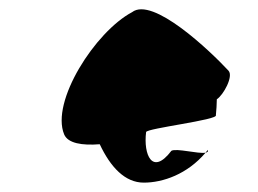

<svg xmlns="http://www.w3.org/2000/svg" viewBox="-20 -718 550 410"><path d="M117 -431C125 -412 155 -407 193 -410C216 -361 247 -328 287 -328C328 -328 380 -346 419 -392C403 -389 357 -402 346 -396C305 -342 286 -388 292 -436C293 -444 447 -462 441 -472C442 -484 443 -495 443 -506C457 -515 479 -555 468 -567C428 -610 306 -726 262 -692C183 -650 88 -501 117 -431ZM419 -392C423 -393 425 -394 424 -398C423 -396 420 -394 419 -392Z"/></svg>

Font: Ampere
Style: SCSuCndIta
Weight: 400
Version: Version 1